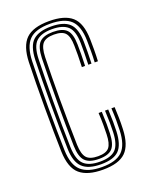

<svg xmlns="http://www.w3.org/2000/svg" viewBox="-120 -672 581 745"><g transform="rotate(-20 170.0 -300.0)"><path d="M175.8 6.8Q112.2 6.8 80.9 -20Q49.5 -46.8 47.2 -114.5Q46.2 -151.2 45.6 -198.1Q45 -245 45 -295.5Q45 -346 45.6 -394.8Q46.2 -443.5 47.5 -484Q49.8 -549.2 79.1 -578Q108.5 -606.8 175 -606.8Q239.2 -606.8 269.6 -579.8Q300 -552.8 301.5 -486.2Q302 -468 301.9 -443.4Q301.8 -418.8 300.5 -395.5H287.2Q288.5 -416.8 288.6 -441.1Q288.8 -465.5 288.2 -485.8Q287 -545 260.8 -570.4Q234.5 -595.8 175 -595.8Q114.5 -595.8 88.6 -569.1Q62.8 -542.5 60.8 -483.2Q59.5 -442 58.9 -394Q58.2 -346 58.2 -296.2Q58.2 -246.5 58.9 -200Q59.5 -153.5 60.5 -115.5Q62.2 -54.5 90.1 -29.4Q118 -4.2 175.8 -4.2Q234.5 -4.2 260.2 -29.8Q286 -55.2 288.2 -115Q289 -134.5 288.9 -155.8Q288.8 -177 287.2 -206H300.5Q301.8 -182.8 302.1 -161.2Q302.5 -139.8 301.5 -114.5Q299 -49.8 270.2 -21.5Q241.5 6.8 175.8 6.8ZM175.8 -15.5Q123.5 -15.5 99.4 -38.8Q75.2 -62 73.8 -116Q72.8 -156.2 72.1 -204.5Q71.5 -252.8 71.5 -302.9Q71.5 -353 72.1 -399.5Q72.8 -446 73.8 -482.5Q75.8 -540.8 100.5 -562.6Q125.2 -584.5 175 -584.5Q227.2 -584.5 250.6 -562.1Q274 -539.8 275 -485.2Q275.2 -467.5 275.2 -444.2Q275.2 -421 274 -395.5H260.8Q262 -422 262 -445.6Q262 -469.2 261.8 -485Q261 -534.8 240.5 -554.1Q220 -573.5 175 -573.5Q131.2 -573.5 109.9 -554Q88.5 -534.5 87 -481.8Q86 -451.5 85.4 -407.1Q84.8 -362.8 84.4 -312.2Q84 -261.8 84.5 -211.4Q85 -161 86.2 -118.8Q88 -67 109 -46.8Q130 -26.5 175.8 -26.5Q220.5 -26.5 240.1 -46.2Q259.8 -66 261.8 -115.5Q262.5 -134 262.4 -155.2Q262.2 -176.5 260.8 -206H274Q275.5 -174.5 275.6 -154.4Q275.8 -134.2 275 -115.5Q272.8 -61 250.5 -38.2Q228.2 -15.5 175.8 -15.5ZM175.8 -37.8Q136.5 -37.8 118.9 -55.4Q101.2 -73 100 -119Q99 -156.8 98.5 -202.8Q98 -248.8 98 -297.8Q98 -346.8 98.6 -393.9Q99.2 -441 100.2 -481Q101.8 -527.5 119.2 -544.9Q136.8 -562.2 175 -562.2Q214.5 -562.2 231.2 -544.9Q248 -527.5 248.5 -484Q248.8 -466.2 248.8 -444.4Q248.8 -422.5 247.5 -395.5H234.2Q235.5 -423.2 235.5 -445.1Q235.5 -467 235.2 -483.8Q234.8 -520.8 221.9 -536Q209 -551.2 175 -551.2Q142.2 -551.2 128.5 -535.9Q114.8 -520.5 113.5 -480.5Q112.5 -445 111.9 -400.9Q111.2 -356.8 111.2 -308.5Q111.2 -260.2 111.8 -211.8Q112.2 -163.2 113.5 -118.8Q114.8 -80 128.2 -64.4Q141.8 -48.8 175.8 -48.8Q209 -48.8 221.6 -64.2Q234.2 -79.8 235.2 -117.2Q235.8 -136.8 235.8 -156.4Q235.8 -176 234.2 -206H247.5Q249 -176.8 249.1 -155.4Q249.2 -134 248.5 -117Q247 -73 230.9 -55.4Q214.8 -37.8 175.8 -37.8Z"/></g></svg>

Font: Big Shoulders Inline Display Thin
Style: Regular
Weight: 400
Version: Version 2.002